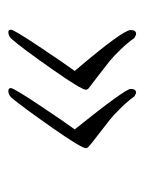

<svg xmlns="http://www.w3.org/2000/svg" viewBox="37 -519 346 460"><g transform="rotate(-90 210.0 -289.0)"><path d="M369 -436Q369 -429 328 -367.5Q287 -306 270 -283Q368 -168 368 -149Q368 -136 359 -136Q358 -136 357 -136L349 -140Q337 -157 321 -173.5Q305 -190 294 -199Q283 -208 260 -225.5Q237 -243 228 -250Q225 -253 225 -256Q225 -267 274.5 -337.5Q324 -408 344 -431Q352 -442 363 -442Q369 -442 369 -436ZM229 -436Q229 -429 188 -367.5Q147 -306 130 -283Q227 -162 227 -149Q227 -136 218 -136Q218 -136 217 -136L209 -140Q197 -157 180.5 -173.5Q164 -190 153.5 -198.5Q143 -207 119.5 -225Q96 -243 88 -250Q85 -253 85 -256Q85 -267 133 -335.5Q181 -404 203 -431Q211 -442 222 -442Q229 -442 229 -436Z"/></g></svg>

Font: Bilbo Swash Caps
Style: Regular
Weight: 400
Designer: Robert E. Leuschke
Foundry: Robert E. Leuschke
Version: Version 1.002